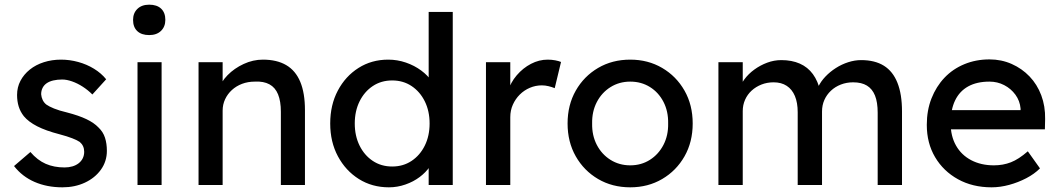

<svg xmlns="http://www.w3.org/2000/svg" viewBox="-20 -791 4529 821"><path d="M40 -81 110 -141Q140 -106 175.5 -90.5Q211 -75 256 -75Q274 -75 289.5 -79.5Q305 -84 316.5 -93Q328 -102 334 -114.5Q340 -127 340 -142Q340 -168 321 -184Q311 -191 289.5 -199.5Q268 -208 234 -217Q176 -232 139 -251Q102 -270 82 -294Q67 -313 60 -335.5Q53 -358 53 -385Q53 -418 67.5 -445.5Q82 -473 107.5 -493.5Q133 -514 167.5 -525Q202 -536 241 -536Q278 -536 314.5 -526Q351 -516 382 -497Q413 -478 434 -452L375 -387Q356 -406 333.5 -420.5Q311 -435 288 -443Q265 -451 246 -451Q225 -451 208 -447Q191 -443 179.5 -435Q168 -427 162 -415Q156 -403 156 -388Q157 -375 162.5 -363.5Q168 -352 178 -344Q189 -336 211 -327Q233 -318 267 -310Q317 -297 349.5 -281.5Q382 -266 401 -246Q421 -227 429 -202Q437 -177 437 -146Q437 -101 411.5 -65.5Q386 -30 343 -10Q300 10 247 10Q181 10 128 -13Q75 -36 40 -81Z M568 0V-525H671V0ZM549 -706Q549 -735 567.5 -753Q586 -771 618 -771Q651 -771 669 -754Q687 -737 687 -706Q687 -677 668.5 -659Q650 -641 618 -641Q585 -641 567 -658Q549 -675 549 -706Z M829 -525H932V-417L914 -405Q924 -440 953 -469.5Q982 -499 1022 -517.5Q1062 -536 1104 -536Q1164 -536 1204 -512.5Q1244 -489 1264 -441Q1284 -393 1284 -320V0H1181V-313Q1181 -358 1169 -387.5Q1157 -417 1132 -430.5Q1107 -444 1070 -442Q1040 -442 1015 -432.5Q990 -423 971.5 -406Q953 -389 942.5 -366.5Q932 -344 932 -318V0H881Q868 0 855 0Q842 0 829 0Z M1392 -263Q1392 -342 1424.5 -403.5Q1457 -465 1513 -500.5Q1569 -536 1640 -536Q1679 -536 1715.5 -523.5Q1752 -511 1781 -489.5Q1810 -468 1826.5 -442.5Q1843 -417 1843 -391L1813 -389V-740H1916V0H1813V-125H1833Q1833 -101 1817 -77.5Q1801 -54 1774.5 -34Q1748 -14 1713.5 -2Q1679 10 1643 10Q1571 10 1514.5 -25.5Q1458 -61 1425 -122.5Q1392 -184 1392 -263ZM1817 -263Q1817 -316 1796.5 -357.5Q1776 -399 1740 -423Q1704 -447 1657 -447Q1610 -447 1574 -423Q1538 -399 1517.5 -357.5Q1497 -316 1497 -263Q1497 -210 1517.5 -168.5Q1538 -127 1574 -103Q1610 -79 1657 -79Q1704 -79 1740 -103Q1776 -127 1796.5 -168.5Q1817 -210 1817 -263Z M2058 0V-525H2162V-360L2152 -400Q2163 -438 2189.5 -469Q2216 -500 2250.5 -518Q2285 -536 2322 -536Q2339 -536 2354.5 -533Q2370 -530 2379 -526L2352 -414Q2340 -419 2325.5 -422.5Q2311 -426 2297 -426Q2270 -426 2245.5 -415.5Q2221 -405 2202.5 -386.5Q2184 -368 2173 -343.5Q2162 -319 2162 -290V0Z M2407 -263Q2407 -342 2442 -403.5Q2477 -465 2537.5 -500.5Q2598 -536 2675 -536Q2751 -536 2811.5 -500.5Q2872 -465 2907 -403.5Q2942 -342 2942 -263Q2942 -184 2907 -122.5Q2872 -61 2811.5 -25.5Q2751 10 2675 10Q2598 10 2537.5 -25.5Q2477 -61 2442 -122.5Q2407 -184 2407 -263ZM2837 -263Q2838 -315 2817 -355.5Q2796 -396 2759 -419Q2722 -442 2675 -442Q2628 -442 2590.5 -418.5Q2553 -395 2532 -354.5Q2511 -314 2512 -263Q2511 -212 2532 -171.5Q2553 -131 2590.5 -107.5Q2628 -84 2675 -84Q2722 -84 2759 -107.5Q2796 -131 2817 -171.5Q2838 -212 2837 -263Z M3052 0V-525H3156V-413L3137 -401Q3145 -427 3162.5 -451Q3180 -475 3205.5 -493.5Q3231 -512 3260.5 -523Q3290 -534 3321 -534Q3366 -534 3400 -519Q3434 -504 3456 -474Q3478 -444 3488 -399L3472 -403L3479 -420Q3490 -443 3509.5 -463.5Q3529 -484 3554 -500Q3579 -516 3607 -525Q3635 -534 3662 -534Q3721 -534 3759.5 -510Q3798 -486 3817.5 -437Q3837 -388 3837 -315V0H3733V-309Q3733 -354 3721.5 -382.5Q3710 -411 3687 -425Q3664 -439 3628 -439Q3600 -439 3575.5 -429.5Q3551 -420 3533 -403Q3515 -386 3505 -363.5Q3495 -341 3495 -314V0H3391V-311Q3391 -352 3379 -380.5Q3367 -409 3344 -424Q3321 -439 3288 -439Q3260 -439 3236 -429.5Q3212 -420 3194 -403.5Q3176 -387 3166 -364.5Q3156 -342 3156 -316V0Z M3943 -257Q3943 -319 3963 -370Q3983 -421 4018.5 -458.5Q4054 -496 4103.5 -516.5Q4153 -537 4211 -537Q4262 -537 4306 -517.5Q4350 -498 4382.5 -464Q4415 -430 4432.5 -383.5Q4450 -337 4449 -282L4448 -238H4019L3996 -320H4359L4344 -303V-327Q4341 -360 4322 -386Q4303 -412 4274 -427Q4245 -442 4211 -442Q4157 -442 4120 -421.5Q4083 -401 4064 -361.5Q4045 -322 4045 -264Q4045 -209 4068 -168.5Q4091 -128 4133 -106Q4175 -84 4230 -84Q4269 -84 4302.5 -97Q4336 -110 4375 -144L4427 -71Q4403 -47 4368.5 -29Q4334 -11 4295.5 -0.5Q4257 10 4220 10Q4139 10 4076.5 -24.5Q4014 -59 3978.5 -119Q3943 -179 3943 -257Z"/></svg>

Font: Mach
Style: Regular
Weight: 400
Version: Version 1.002